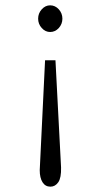

<svg xmlns="http://www.w3.org/2000/svg" viewBox="-20 -619 390 720"><path d="M168 -599Q187 -599 200.5 -584Q214 -569 214 -549Q214 -529 200.5 -514Q187 -499 168 -499Q150 -499 136.5 -514Q123 -529 123 -549Q123 -569 136.5 -584Q150 -599 168 -599ZM149 -393H188L209 9Q210 48 198.5 64.5Q187 81 169 81Q150 81 139.5 64.5Q129 48 129 19Z"/></svg>

Font: Inconsolata ExtraCondensed
Style: Regular
Weight: 400
Width: 2
Monospace: yes
Designer: Raph Levien, Cyreal, Brenton Simpson
Foundry: Raph Levien, Cyreal, Google
Version: Version 3.000; ttfautohint (v1.8.2.53-6de2)